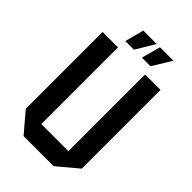

<svg xmlns="http://www.w3.org/2000/svg" viewBox="-260 -967 1057 1057"><g transform="rotate(45 269.0 -438.5)"><path d="M376 0V-713H496V-100L377 0ZM143 0 45 -115V-116H376V0ZM45 -116V-713H165V-116ZM298 -766 328 -877H432V-876L365 -766ZM169 -766 198 -877H302V-876L236 -766Z"/></g></svg>

Font: Foldit Medium
Style: Regular
Weight: 500
Version: Version 1.003